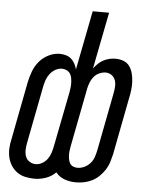

<svg xmlns="http://www.w3.org/2000/svg" viewBox="-53 -784 657 840"><g transform="rotate(5 275.0 -364.0)"><path d="M130 12Q109 12 89 7.5Q69 3 53.5 -8Q38 -19 27.5 -35.5Q17 -52 12.5 -71Q8 -90 9 -111Q10 -132 15 -153L64 -407Q69 -431 78 -455Q87 -479 104 -499Q121 -519 145 -530.5Q169 -542 193 -542Q207 -542 220.5 -538Q234 -534 243.5 -525.5Q253 -517 259.5 -505Q266 -493 269 -480L320 -740H392L343 -491Q352 -503 362.5 -513Q373 -523 385.5 -529.5Q398 -536 411.5 -539Q425 -542 438 -542Q457 -542 473.5 -535.5Q490 -529 499.5 -515.5Q509 -502 513.5 -485Q518 -468 519 -450Q520 -432 518 -413.5Q516 -395 512 -377L463 -123Q459 -106 453.5 -88.5Q448 -71 437.5 -55Q427 -39 413 -25.5Q399 -12 382 -3.5Q365 5 347 8.5Q329 12 311 12Q285 12 261.5 3.5Q238 -5 223 -24Q204 -5 179 3.5Q154 12 130 12ZM313 -52Q328 -52 343 -59Q358 -66 369 -78.5Q380 -91 385 -106Q390 -121 393 -136L442 -389Q445 -404 446 -419.5Q447 -435 442.5 -448Q438 -461 426.5 -469.5Q415 -478 400 -478Q387 -478 373 -472Q359 -466 349.5 -455Q340 -444 334.5 -430.5Q329 -417 326 -404L275 -141Q273 -131 272 -121Q271 -111 271.5 -101.5Q272 -92 274 -83Q276 -74 281 -66.5Q286 -59 295 -55.5Q304 -52 313 -52ZM130 -52Q144 -52 158 -60Q172 -68 181 -80.5Q190 -93 194.5 -107Q199 -121 202 -136L250 -380Q252 -391 253 -401.5Q254 -412 253.5 -422.5Q253 -433 251 -443Q249 -453 243.5 -461Q238 -469 228.5 -473.5Q219 -478 208 -478Q194 -478 180 -470.5Q166 -463 156 -450Q146 -437 141 -423Q136 -409 133 -394L84 -141Q81 -125 80.5 -110Q80 -95 85 -81.5Q90 -68 102.5 -60Q115 -52 130 -52Z"/></g></svg>

Font: Lode
Style: Italic
Weight: 400
Italic angle: -11°
Monospace: yes
Designer: Belleve Invis
Foundry: Belleve Invis
Version: Version 29.2.0; ttfautohint (v1.8.3)